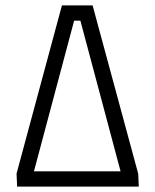

<svg xmlns="http://www.w3.org/2000/svg" viewBox="-20 -687 570 707"><path d="M208 -667H321L489 -47L491 0H43L41 -48ZM253 -611 105 -56H424L276 -611Z"/></svg>

Font: Panefresco 250wt
Style: Regular
Weight: 300
Version: Version 1.000